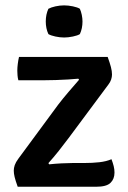

<svg xmlns="http://www.w3.org/2000/svg" viewBox="-20 -712 487 732"><path d="M201.5 -312.5Q219 -335.5 241 -361.2Q263 -387 281.5 -408L278.5 -412Q263 -410.5 240 -409Q217 -407.5 192.5 -406.8Q168 -406 147.5 -406H50Q47.5 -415 46.8 -425Q46 -435 46 -442.5Q46 -454.5 47.8 -468.5Q49.5 -482.5 52.5 -495H390.5Q399 -471.5 403 -456Q407 -440.5 407 -428Q407 -419 403.8 -409Q400.5 -399 393.5 -390L241.5 -185.5Q224.5 -162.5 203.8 -136.5Q183 -110.5 164.5 -90L167.5 -85.5Q191 -88 214.5 -89.2Q238 -90.5 256.5 -90.5H300.5Q332 -90.5 358.8 -93.5Q385.5 -96.5 405 -105Q410.5 -90.5 413.5 -78.5Q416.5 -66.5 416.5 -54Q416.5 -29.5 401.2 -14.8Q386 0 346.5 0H47.5Q39 -23.5 35.8 -37Q32.5 -50.5 32.5 -61.5Q32.5 -71.5 36.2 -82.5Q40 -93.5 50 -107ZM154.5 -630Q154.5 -657 164.5 -678.5Q174.5 -684 191.5 -687.8Q208.5 -691.5 224.5 -691.5Q240 -691.5 258 -687.8Q276 -684 284.5 -678.5Q289 -668.5 291.8 -655.2Q294.5 -642 294.5 -630Q294.5 -603.5 284.5 -582Q276 -576.5 258 -572.8Q240 -569 224.5 -569Q208.5 -569 191.2 -572.8Q174 -576.5 164.5 -582Q154.5 -603.5 154.5 -630Z"/></svg>

Font: Signika Medium
Style: Regular
Weight: 500
Designer: Anna Giedry
Foundry: Anna Giedry
Version: Version 2.000